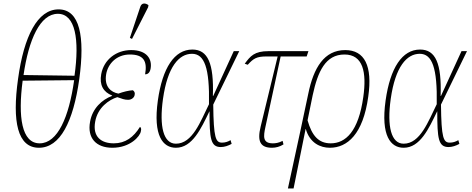

<svg xmlns="http://www.w3.org/2000/svg" viewBox="-20 -825 2665 1085"><path d="M200 10C320 10 394 -137 428 -378C461 -619 431 -772 311 -772C192 -772 115 -620 82 -379C48 -138 79 10 200 10ZM401 -397 113 -401C142 -600 206 -747 307 -747C406 -747 430 -602 401 -397ZM204 -15C102 -15 81 -165 108 -369L399 -372C370 -164 306 -15 204 -15Z M726 -605 817 -784 819 -796C803 -808 781 -811 773 -787L714 -611ZM615 10C716 10 772 -55 776 -83C780 -98 776 -105 771 -108C735 -50 689 -15 623 -15C552 -15 502 -52 518 -138C532 -217 595 -261 643 -276C669 -267 683 -261 704 -261C724 -261 739 -274 741 -289C744 -303 738 -309 731 -315C708 -314 676 -306 649 -296C607 -304 568 -335 580 -406C590 -464 638 -517 714 -517C793 -517 813 -478 800 -405C816 -405 827 -415 831 -437C841 -492 809 -542 721 -542C638 -542 567 -489 552 -406C541 -345 563 -305 614 -285L613 -283C557 -262 502 -213 489 -137C472 -45 523 10 615 10Z M974 10C1067 10 1116 -98 1163 -195H1164C1164 -42 1170 6 1228 6C1249 6 1271 -2 1289 -12L1283 -33C1268 -24 1252 -19 1235 -19C1199 -19 1187 -44 1185 -234L1332 -536H1301L1185 -283H1183C1189 -466 1155 -545 1067 -545C966 -545 898 -442 872 -257C844 -57 901 10 974 10ZM974 -13C904 -13 879 -109 901 -266C927 -449 992 -521 1065 -521C1135 -521 1165 -442 1161 -236C1113 -139 1068 -13 974 -13Z M1517 10C1538 10 1562 4 1582 -9L1577 -29C1555 -17 1536 -15 1522 -15C1464 -15 1468 -53 1480 -108L1566 -506H1713L1723 -536H1498C1417 -536 1395 -508 1363 -465L1380 -459C1412 -494 1429 -506 1486 -506H1549L1453 -110C1432 -25 1452 10 1517 10Z M1722 -295 1678 -88 1607 240H1639L1707 -96H1708C1731 -16 1791 10 1844 10C1943 10 2032 -67 2061 -279C2086 -453 2040 -542 1931 -542C1812 -542 1752 -442 1722 -295ZM1849 -15C1781 -15 1743 -57 1718 -145L1747 -287C1776 -421 1819 -517 1927 -517C2031 -517 2053 -418 2033 -277C2006 -82 1933 -15 1849 -15Z M2261 10C2354 10 2403 -98 2450 -195H2451C2451 -42 2457 6 2515 6C2536 6 2558 -2 2576 -12L2570 -33C2555 -24 2539 -19 2522 -19C2486 -19 2474 -44 2472 -234L2619 -536H2588L2472 -283H2470C2476 -466 2442 -545 2354 -545C2253 -545 2185 -442 2159 -257C2131 -57 2188 10 2261 10ZM2261 -13C2191 -13 2166 -109 2188 -266C2214 -449 2279 -521 2352 -521C2422 -521 2452 -442 2448 -236C2400 -139 2355 -13 2261 -13Z"/></svg>

Font: Noto Serif Condensed Thin
Style: Italic
Weight: 100
Width: 3
Italic angle: -12°
Designer: Monotype Design Team
Foundry: Monotype Imaging Inc.
Version: Version 2.013